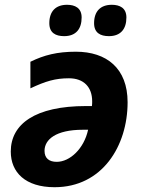

<svg xmlns="http://www.w3.org/2000/svg" viewBox="-20 -772 597 802"><path d="M435 -621C485 -621 508 -652 508 -699C508 -739 480 -752 447 -752C400 -752 373 -725 373 -675C373 -635 399 -621 435 -621ZM248 -621C298 -621 321 -652 321 -699C321 -739 293 -752 260 -752C213 -752 186 -725 186 -675C186 -635 212 -621 248 -621ZM208 10C407 10 513 -162 513 -345C513 -487 425 -556 297 -556C219 -556 164 -542 107 -514V-403C171 -433 211 -445 268 -445C330 -445 365 -408 365 -349C365 -342 365 -337 364 -329H339C127 -329 25 -254 25 -139C25 -52 86 10 208 10ZM217 -96C185 -96 166 -111 166 -142C166 -189 213 -230 326 -230H348C331 -151 272 -96 217 -96Z"/></svg>

Font: Noto Sans
Style: Bold Italic
Weight: 700
Italic angle: -12°
Designer: Monotype Design Team
Foundry: Monotype Imaging Inc.
Version: Version 2.013